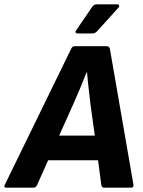

<svg xmlns="http://www.w3.org/2000/svg" viewBox="-52 -869 663 889"><path d="M-23 0Q-36 0 -30 -13L277 -642Q283 -655 292 -655H443Q454 -655 457 -642L566 -13Q568 0 554 0H430Q419 0 417 -13L402 -127H171L120 -13Q114 0 103 0ZM286 -384 222 -241H387L367 -385Q363 -421 358.5 -459Q354 -497 351 -534H349Q334 -496 318.5 -459Q303 -422 286 -384ZM307 -714Q300 -714 298 -718.5Q296 -723 301 -729L374 -836Q383 -849 395 -849H490Q498 -849 499.5 -843.5Q501 -838 496 -833L400 -727Q389 -714 377 -714Z"/></svg>

Font: Sofia Sans ExtraBold
Style: Italic
Weight: 800
Italic angle: -9°
Designer: Botio Nikoltchev, Ani Petrova
Foundry: lettersoup
Version: Version 4.100; ttfautohint (v1.8.4.7-5d5b)